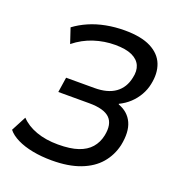

<svg xmlns="http://www.w3.org/2000/svg" viewBox="-131 -824 882 943"><g transform="rotate(20 310.5 -352.5)"><path d="M242 9Q188 9 141.5 0Q95 -9 60.5 -26Q26 -43 8 -66L49 -144Q80 -111 130 -93Q180 -75 244 -75Q308 -75 349 -89Q390 -103 413.5 -130Q437 -157 445 -195Q458 -258 427.5 -288Q397 -318 320 -318H158L170 -397H318Q387 -397 427 -426Q467 -455 478 -509Q487 -547 475 -574Q463 -601 430.5 -616Q398 -631 342 -631Q286 -631 232 -613.5Q178 -596 132 -559L106 -637Q138 -661 178 -678.5Q218 -696 265 -705Q312 -714 362 -714Q448 -714 499 -688Q550 -662 568 -616Q586 -570 573 -510Q567 -480 551 -452Q535 -424 511.5 -402Q488 -380 457 -365L458 -362Q510 -343 531 -297Q552 -251 537 -178Q524 -122 488 -80Q452 -38 390.5 -14.5Q329 9 242 9Z"/></g></svg>

Font: Nunito Sans 7pt SemiCondensed Medium
Style: Italic
Weight: 500
Width: 4
Italic angle: -9°
Designer: Vernon Adams
Foundry: Vernon Adams
Version: Version 3.101;gftools[0.9.27]